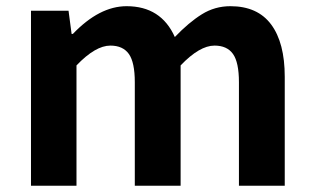

<svg xmlns="http://www.w3.org/2000/svg" viewBox="-20 -594 1004 614"><path d="M79.1 0V-559.6H199.2L209 -485.4H212.9Q297.9 -574.2 384.8 -574.2Q495.1 -574.2 539.1 -475.6Q584 -522.5 625.5 -548.3Q667 -574.2 716.8 -574.2Q803.7 -574.2 847.2 -515.6Q890.6 -457 890.6 -348.6V0H744.1V-331.1Q744.1 -394.5 725.1 -421.4Q706.1 -448.2 666 -448.2Q618.2 -448.2 557.6 -384.8V0H411.1V-331.1Q411.1 -394.5 392.1 -421.4Q373 -448.2 333 -448.2Q285.2 -448.2 224.6 -384.8V0Z"/></svg>

Font: Nasu
Style: Bold
Weight: 700
Designer: Ryoko NISHIZUKA (kana &amp; ideographs); Paul D. Hunt (Latin, Greek &amp; Cyrillic); Wenlong ZHANG (bopomofo); Sandoll C
Version: Version 2014.1215